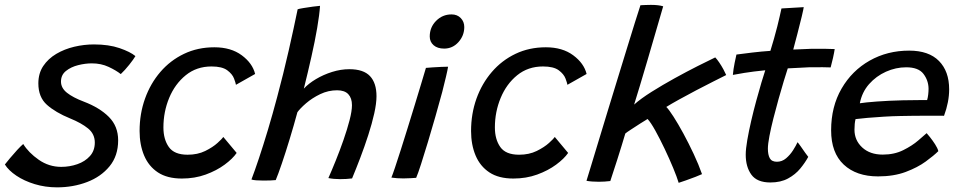

<svg xmlns="http://www.w3.org/2000/svg" viewBox="-58 -746 4028 806"><path d="M181.5 40.5Q132 40.5 87.8 27Q43.5 13.5 10.8 -8.5Q-22 -30.5 -37.5 -55.5Q-30.5 -64.5 -16 -82Q-1.5 -99.5 14.2 -116.5Q30 -133.5 39.5 -141.5Q62 -105 104.8 -75.2Q147.5 -45.5 199 -45.5Q234.5 -45.5 266.8 -56.8Q299 -68 319.5 -90.8Q340 -113.5 340 -147.5Q340 -183.5 312 -206.5Q284 -229.5 236 -249Q175 -274 139 -306Q103 -338 103 -396Q103 -438 123.5 -468.8Q144 -499.5 178.2 -519.8Q212.5 -540 253.8 -549.8Q295 -559.5 336.5 -559.5Q398.5 -559.5 443.8 -544Q489 -528.5 510.5 -510.5Q503 -497.5 484.8 -474.5Q466.5 -451.5 449 -435Q429.5 -450.5 398 -465.2Q366.5 -480 327.5 -480Q300 -480 270 -472.5Q240 -465 219 -448.2Q198 -431.5 198 -403.5Q198 -376.5 223.2 -356.5Q248.5 -336.5 293.5 -319.5Q360.5 -294 399.2 -255Q438 -216 438 -157Q438 -92 402 -48Q366 -4 307.5 18.2Q249 40.5 181.5 40.5Z M935.5 -104Q918.5 -79.5 885 -54.8Q851.5 -30 805.5 -13.2Q759.5 3.5 705.5 3.5Q644 3.5 605 -22.2Q566 -48 547 -93.2Q528 -138.5 528 -196Q528 -268.5 550.8 -332Q573.5 -395.5 615.2 -444Q657 -492.5 714.5 -520Q772 -547.5 842 -547.5Q911.5 -547.5 956.8 -514Q1002 -480.5 1013 -435.5L932.5 -390Q931.5 -397.5 924.5 -416.2Q917.5 -435 896 -451Q874.5 -467 830 -467Q767 -467 721.8 -430.2Q676.5 -393.5 652.2 -335Q628 -276.5 628 -211Q628 -161 650.8 -128.8Q673.5 -96.5 729.5 -96.5Q771.5 -96.5 803.5 -112.2Q835.5 -128 855.2 -146Q875 -164 879.5 -171Z M1099.5 10Q1081 12 1048.5 12Q1032 12 1018 11Q1004 10 997.5 7.5Q1011 -27.5 1029 -81.5Q1047 -135.5 1066.8 -201.2Q1086.5 -267 1105.5 -338.5Q1131.5 -435.5 1153.8 -533.2Q1176 -631 1191.5 -707Q1196.5 -709 1215.8 -712.2Q1235 -715.5 1255.8 -718.2Q1276.5 -721 1285.5 -721.5Q1283 -684 1273.5 -628.5Q1264 -573 1249.2 -507.5Q1234.5 -442 1217.5 -374Q1237.5 -395.5 1268.5 -414Q1299.5 -432.5 1336 -444Q1372.5 -455.5 1408.5 -455.5Q1468 -455.5 1495.2 -426.5Q1522.5 -397.5 1522.5 -342Q1522.5 -312 1513 -269.5Q1503.5 -227 1488 -179Q1472.5 -131 1454.5 -83.8Q1436.5 -36.5 1420 3Q1398 6 1370 6Q1342 6 1320.5 1.5Q1334.5 -30 1351.5 -72Q1368.5 -114 1384 -158.5Q1399.5 -203 1409.5 -241.5Q1419.5 -280 1419.5 -304.5Q1419.5 -334 1404.2 -350.5Q1389 -367 1357 -367Q1320 -367 1286.2 -350.8Q1252.5 -334.5 1227.2 -312.8Q1202 -291 1190.5 -275Q1175.5 -219.5 1158.2 -162.8Q1141 -106 1125.2 -59.8Q1109.5 -13.5 1099.5 10Z M1806.5 -542Q1778.5 -542 1762.2 -556.2Q1746 -570.5 1746 -593Q1746 -631.5 1772.8 -658.5Q1799.5 -685.5 1837.5 -685.5Q1861.5 -685.5 1876.2 -670.2Q1891 -655 1891 -632.5Q1891 -596.5 1866.5 -569.2Q1842 -542 1806.5 -542ZM1689 0.5Q1681 1 1666 2Q1651 3 1635.5 3Q1608 3 1585 -0.5Q1589.5 -11 1600 -42Q1610.5 -73 1624.2 -116.2Q1638 -159.5 1653.2 -208.5Q1668.5 -257.5 1683.2 -305.8Q1698 -354 1710.2 -394.8Q1722.5 -435.5 1730 -461Q1740.5 -462 1758.5 -463.2Q1776.5 -464.5 1794.5 -465.2Q1812.5 -466 1823 -466Q1821 -452.5 1814.2 -423.8Q1807.5 -395 1798.5 -360Q1786 -313.5 1770.2 -258.2Q1754.5 -203 1738.5 -150.2Q1722.5 -97.5 1709.5 -57Q1696.5 -16.5 1689 0.5Z M2327 -104Q2310 -79.5 2276.5 -54.8Q2243 -30 2197 -13.2Q2151 3.5 2097 3.5Q2035.5 3.5 1996.5 -22.2Q1957.5 -48 1938.5 -93.2Q1919.5 -138.5 1919.5 -196Q1919.5 -268.5 1942.2 -332Q1965 -395.5 2006.8 -444Q2048.5 -492.5 2106 -520Q2163.5 -547.5 2233.5 -547.5Q2303 -547.5 2348.2 -514Q2393.5 -480.5 2404.5 -435.5L2324 -390Q2323 -397.5 2316 -416.2Q2309 -435 2287.5 -451Q2266 -467 2221.5 -467Q2158.5 -467 2113.2 -430.2Q2068 -393.5 2043.8 -335Q2019.5 -276.5 2019.5 -211Q2019.5 -161 2042.2 -128.8Q2065 -96.5 2121 -96.5Q2163 -96.5 2195 -112.2Q2227 -128 2246.8 -146Q2266.5 -164 2271 -171Z M2791 21.5Q2784 -2 2768 -40.8Q2752 -79.5 2732 -121.5Q2712 -163.5 2693 -197.8Q2674 -232 2660.5 -246.5Q2650 -240.5 2629.8 -227.5Q2609.5 -214.5 2590.8 -202.2Q2572 -190 2567 -185.5Q2560.5 -164 2551.5 -134.2Q2542.5 -104.5 2532.8 -74.5Q2523 -44.5 2515.2 -20.5Q2507.5 3.5 2504 14Q2479.5 17 2456 17Q2441 17 2427.8 16Q2414.5 15 2404 13Q2410 -6.5 2423.2 -49.8Q2436.5 -93 2454.2 -152Q2472 -211 2492.5 -278Q2513 -345 2533.8 -412.8Q2554.5 -480.5 2573.5 -542Q2592.5 -603.5 2607.2 -651Q2622 -698.5 2630.5 -724Q2640 -724.5 2651.5 -725Q2663 -725.5 2674.5 -725.5Q2707 -725.5 2726 -719.5Q2711.5 -669.5 2694.2 -610.2Q2677 -551 2660 -493Q2643 -435 2628.2 -386Q2613.5 -337 2604 -307Q2632 -332 2677.8 -360.8Q2723.5 -389.5 2774.2 -417.5Q2825 -445.5 2870.5 -468.5Q2916 -491.5 2944.5 -505Q2951.5 -498 2961.2 -483.8Q2971 -469.5 2979 -454.5Q2987 -439.5 2990.5 -431Q2970.5 -421 2936.8 -404Q2903 -387 2864.8 -367Q2826.5 -347 2792.8 -328.2Q2759 -309.5 2739 -297Q2750 -286.5 2769.2 -256.5Q2788.5 -226.5 2810.8 -185.5Q2833 -144.5 2854 -99.8Q2875 -55 2889 -15Q2882 -11.5 2862.2 -3.8Q2842.5 4 2821.5 11.2Q2800.5 18.5 2791 21.5Z M3335 -87.5Q3322 -63.5 3301.5 -38.5Q3281 -13.5 3250.2 3.2Q3219.5 20 3176 20Q3120 20 3096.2 -12.8Q3072.5 -45.5 3072.5 -96.5Q3072.5 -120.5 3079 -158Q3085.5 -195.5 3095.5 -238.8Q3105.5 -282 3117 -324Q3128.5 -366 3138.5 -399.8Q3148.5 -433.5 3154.5 -451Q3104 -446 3066.8 -440Q3029.5 -434 3018.5 -431.5Q3020.5 -455 3026 -482.2Q3031.5 -509.5 3033.5 -517Q3062.5 -521 3100.8 -525.5Q3139 -530 3176 -532.5Q3183.5 -556.5 3191 -583Q3198.5 -609.5 3205 -635Q3210.5 -656.5 3215 -676.8Q3219.5 -697 3222.5 -710.5L3316 -716Q3315.5 -710 3307.5 -676Q3299.5 -642 3289 -602.5Q3285 -587 3280.5 -570.5Q3276 -554 3272 -538Q3287 -538.5 3309.2 -539.5Q3331.5 -540.5 3345 -541Q3380.5 -541.5 3410.2 -541Q3440 -540.5 3446 -540Q3444 -526 3438.8 -502.5Q3433.5 -479 3429 -463Q3424 -463.5 3395 -463.8Q3366 -464 3337 -463.5Q3317 -462.5 3292.8 -461.2Q3268.5 -460 3249 -459Q3242.5 -439.5 3232.2 -405.5Q3222 -371.5 3210.5 -330.8Q3199 -290 3188.8 -249.5Q3178.5 -209 3172 -175Q3165.5 -141 3165.5 -122Q3165.5 -96.5 3173.5 -81.8Q3181.5 -67 3203.5 -67Q3225 -67 3242 -81.5Q3259 -96 3271.2 -115.2Q3283.5 -134.5 3290 -149Q3293.5 -145.5 3303.2 -131.8Q3313 -118 3322.5 -104.2Q3332 -90.5 3335 -87.5Z M3881 -111.5Q3862.5 -93 3828.2 -68Q3794 -43 3744 -24.2Q3694 -5.5 3628 -5.5Q3537 -5.5 3484 -55Q3431 -104.5 3431 -199Q3431 -298.5 3474.8 -374Q3518.5 -449.5 3592.8 -491.5Q3667 -533.5 3758.5 -533.5Q3841 -533.5 3883.8 -490Q3926.5 -446.5 3926.5 -371Q3926.5 -318 3905 -260Q3899.5 -260 3878.5 -260.2Q3857.5 -260.5 3829 -260.2Q3800.5 -260 3771.5 -259.8Q3742.5 -259.5 3722 -259Q3689.5 -258.5 3652.5 -256.2Q3615.5 -254 3583.5 -251.2Q3551.5 -248.5 3533.5 -246Q3529 -228 3529 -201.5Q3529 -157 3561.5 -127Q3594 -97 3647.5 -97Q3696.5 -97 3734 -115.8Q3771.5 -134.5 3796.5 -156.2Q3821.5 -178 3832 -187Q3835.5 -183.5 3846.2 -170Q3857 -156.5 3867.5 -140.2Q3878 -124 3881 -111.5ZM3551.5 -312.5Q3572.5 -316 3622.5 -319.8Q3672.5 -323.5 3732.5 -325Q3767.5 -325.5 3798.2 -325.8Q3829 -326 3834 -326Q3837 -336 3838.5 -349Q3840 -362 3840 -374Q3839.5 -408.5 3818.5 -436Q3797.5 -463.5 3746 -463.5Q3702.5 -463.5 3661.2 -445Q3620 -426.5 3590.2 -392.8Q3560.5 -359 3551.5 -312.5Z"/></svg>

Font: Grandstander
Style: Italic
Weight: 400
Italic angle: -15°
Designer: Tyler Finck
Foundry: Etcetera Type Co
Version: Version 1.200; ttfautohint (v1.8.3)